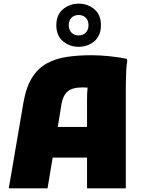

<svg xmlns="http://www.w3.org/2000/svg" viewBox="-20 -1030 776 1050"><path d="M28 0 108 -468Q123 -554 155.5 -605.5Q188 -657 236.5 -683.5Q285 -710 346.5 -719Q408 -728 480 -728Q525 -728 579.5 -722.5Q634 -717 674 -708L676 -696Q672 -678 670.5 -648Q669 -618 668.5 -587Q668 -556 668 -536V0H456V-168H268L240 0ZM316 -460 296 -336H456V-488Q456 -522 459 -551Q444 -552 432 -552Q375 -552 349.5 -529.5Q324 -507 316 -460ZM410 -774Q361 -774 324.5 -804.5Q288 -835 288 -892Q288 -949 324.5 -979.5Q361 -1010 410 -1010Q460 -1010 496 -979.5Q532 -949 532 -892Q532 -835 496 -804.5Q460 -774 410 -774ZM410 -836Q434 -836 449 -851.5Q464 -867 464 -892Q464 -918 449 -933Q434 -948 410 -948Q386 -948 371 -933Q356 -918 356 -892Q356 -867 371 -851.5Q386 -836 410 -836Z"/></svg>

Font: Kufam Black
Style: Regular
Weight: 900
Designer: Wael Morcos, Artur Schmal
Foundry: Original Type
Version: Version 1.301; ttfautohint (v1.8.3)